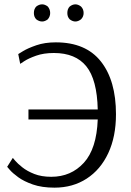

<svg xmlns="http://www.w3.org/2000/svg" viewBox="-20 -854 601 884"><path d="M231 10Q173 10 131.5 -4.5Q90 -19 64 -38Q38 -57 25.5 -71.5Q13 -86 13 -86L39 -127Q39 -127 50 -114Q61 -101 83 -83.5Q105 -66 138 -53Q171 -40 216 -40Q307 -40 366 -104.5Q425 -169 430 -304H111V-350H430Q427 -487 377.5 -548.5Q328 -610 228 -610Q181 -610 146 -597.5Q111 -585 92 -572.5Q73 -560 73 -560L64 -605Q64 -605 86 -618.5Q108 -632 147 -645.5Q186 -659 237 -659Q375 -659 444.5 -571Q514 -483 514 -328Q514 -225 478.5 -149Q443 -73 379 -31.5Q315 10 231 10ZM327 -755Q314 -755 301 -765Q290 -776 290 -794Q290 -813 301 -824Q314 -834 327 -834Q340 -834 353 -824Q365 -812 365 -794Q365 -777 353 -765Q340 -755 327 -755ZM174 -755Q160 -755 147 -765Q136 -776 136 -794Q136 -813 147 -824Q160 -834 174 -834Q187 -834 200 -824Q211 -811 211 -794Q211 -778 200 -765Q187 -755 174 -755Z"/></svg>

Font: Arsenal SC
Style: Regular
Weight: 400
Designer: Andrij Shevchenko
Foundry: Stairsfor
Version: Version 2.001; ttfautohint (v1.8.4.7-5d5b)